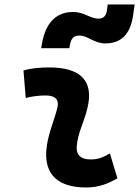

<svg xmlns="http://www.w3.org/2000/svg" viewBox="-20 -829 626 859"><path d="M471.7 -142.6C438 -123 417.5 -115.7 385.3 -115.7C342.3 -115.7 320.8 -134.8 323.2 -172.4C327.6 -234.9 356 -281.2 371.1 -345.2C400.4 -465.3 343.3 -527.3 200.2 -527.3C161.6 -527.3 123 -524.4 85 -513.7L95.2 -390.6C125 -398.4 154.8 -401.9 184.6 -401.9C228 -401.9 246.1 -382.3 236.3 -345.2C222.2 -288.1 191.4 -222.7 187 -153.3C180.2 -46.4 241.2 9.8 366.2 9.8C423.3 9.8 465.3 -8.3 505.4 -31.2ZM164.1 -613.3H290L293 -628.9C298.8 -659.7 311.5 -669.9 335.4 -669.9C373 -669.9 400.9 -634.8 450.7 -634.8C520 -634.8 560.5 -673.3 574.2 -752L582.5 -809.1H461.9L458 -779.8C454.1 -757.3 441.9 -745.6 421.4 -745.6C381.8 -745.6 358.4 -775.4 307.6 -775.4C231.4 -775.4 184.1 -728 167.5 -632.8Z"/></svg>

Font: Cascadia Code
Style: Bold Italic
Weight: 700
Italic angle: -10°
Monospace: yes
Designer: Aaron Bell
Foundry: Saja Typeworks
Version: Version 2404.023